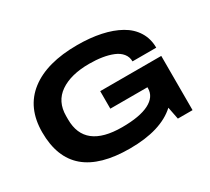

<svg xmlns="http://www.w3.org/2000/svg" viewBox="-137 -932 1287 1177"><g transform="rotate(-30 506.5 -343.5)"><path d="M479 12.2Q270 12.2 166 -75.9Q62 -164.1 62 -342.8Q62 -516.6 180.4 -607.9Q298.8 -699.2 514.2 -699.2Q605.5 -699.2 680.2 -683.3Q754.9 -667.5 810.3 -636.2Q865.7 -605 896.2 -555.7Q926.8 -506.3 926.8 -442.9H758.8Q758.8 -474.6 739.5 -498.5Q720.2 -522.5 686.5 -536.1Q652.8 -549.8 611.3 -556.4Q569.8 -563 521 -563Q390.6 -563 314.7 -510.7Q238.8 -458.5 238.8 -356V-332Q238.8 -125 502.9 -125Q627.9 -125 693.4 -158.4Q758.8 -191.9 758.8 -252.9V-259.8H496.1V-383.8H928.2V0H824.2L807.1 -86.9Q699.2 12.2 479 12.2Z"/></g></svg>

Font: Archivo Expanded
Style: Bold
Weight: 700
Width: 7
Designer: Hector Gatti
Foundry: Omnibus-Type
Version: Version 2.001